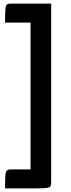

<svg xmlns="http://www.w3.org/2000/svg" viewBox="-20 -842 390 1062"><path d="M8 200Q8 154 9.5 131.5Q11 109 18 102Q25 95 40 95H149V-717H8Q8 -769 10 -791Q12 -813 18.5 -817.5Q25 -822 40 -822H263V168Q263 181 259.5 188Q256 195 238 197.5Q220 200 177 200Z"/></svg>

Font: Yanone Kaffeesatz ExtraLight
Style: Regular
Weight: 200
Designer: Yanone (Cyrillic: Daniel Pouzeot, Huerta Tipografica, and Cyreal)
Foundry: Yanone
Version: Version 2.003